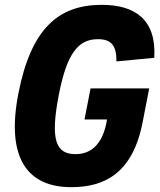

<svg xmlns="http://www.w3.org/2000/svg" viewBox="-20 -762 660 794"><path d="M354.5 -396.5 329.5 -268H422.5L420 -253.5C401.5 -160.5 352 -124.5 292.5 -124.5C209 -124.5 188 -186.5 223 -369C256 -538 301.5 -600 385 -600C439.5 -600 462.5 -574 461.5 -508L618 -523C627.5 -683 536 -742 401 -742C221.5 -742 108 -643.5 56 -375C3.5 -106.5 95 12 274.5 12C409.5 12 528.5 -42.5 570 -257.5L597 -396.5Z"/></svg>

Font: Monaspace Neon ExtraBold
Style: Italic
Weight: 800
Italic angle: -11°
Designer: Riley Cran & the Lettermatic Team
Foundry: Lettermatic
Version: Version 1.200 (Monaspace Neon)